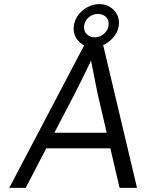

<svg xmlns="http://www.w3.org/2000/svg" viewBox="-20 -916 713 936"><path d="M25 0 393 -700H482L648 0H563L457 -454Q453 -473 448 -498.5Q443 -524 437.5 -551.5Q432 -579 427 -605Q422 -631 418 -651H438Q426 -626 414 -600.5Q402 -575 389.5 -549.5Q377 -524 364.5 -499Q352 -474 339 -449L105 0ZM167 -193 206 -269H537L559 -193ZM434 -685Q405 -685 382 -699.5Q359 -714 347.5 -738Q336 -762 340 -790Q344 -820 362.5 -844Q381 -868 408 -882Q435 -896 464 -896Q493 -896 516 -882Q539 -868 551 -844Q563 -820 559 -790Q555 -762 536 -738Q517 -714 490 -699.5Q463 -685 434 -685ZM441 -734Q466 -734 486 -750.5Q506 -767 509 -790Q513 -817 497.5 -832.5Q482 -848 457 -848Q432 -848 412.5 -831.5Q393 -815 390 -790Q387 -767 402 -750.5Q417 -734 441 -734Z"/></svg>

Font: Lexend Light
Style: Italic
Weight: 300
Italic angle: -8.13011°
Designer: Bonnie Shaver-Troup, Thomas Jockin
Foundry: Lexend
Version: Version 1.007